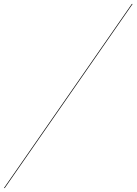

<svg xmlns="http://www.w3.org/2000/svg" viewBox="-50 -800 690 970"><path d="M-30 150 616 -780H620L-26 150Z"/></svg>

Font: Bodoni Moda 72pt SemiBold
Style: Italic
Weight: 600
Italic angle: -13°
Designer: Owen Earl
Foundry: indestructible type
Version: Version 2.004